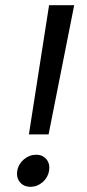

<svg xmlns="http://www.w3.org/2000/svg" viewBox="-20 -717 338 743"><path d="M91.8 -196.8 169.9 -696.8H267.1L168 -196.8ZM98.1 5.9Q71.8 5.9 57.1 -12Q42.5 -29.8 46.9 -56.2Q51.3 -82.5 72.5 -100.3Q93.8 -118.2 120.1 -118.2Q145.5 -118.2 159.9 -100.3Q174.3 -82.5 169.9 -56.2Q165.5 -29.8 144.8 -12Q124 5.9 98.1 5.9Z"/></svg>

Font: Poppins
Style: Italic
Weight: 400
Italic angle: -10°
Designer: Ninad Kale (Devanagari), Jonny Pinhorn (Latin)
Foundry: Indian Type Foundry
Version: Version 3.200;PS 1.000;hotconv 16.6.54;makeotf.lib2.5.65590